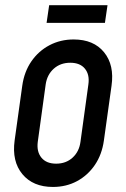

<svg xmlns="http://www.w3.org/2000/svg" viewBox="-20 -710 488 742"><path d="M184.5 12.5Q236 12.5 277.8 -10Q319.5 -32.5 346.8 -72.8Q374 -113 381.5 -167L411 -378.5Q422.5 -458.5 382.2 -508Q342 -557.5 264.5 -557.5Q213.5 -557.5 171.2 -535.2Q129 -513 101.2 -472.8Q73.5 -432.5 66 -378.5L36.5 -167Q25.5 -86.5 66.5 -37Q107.5 12.5 184.5 12.5ZM197 -77.5Q159 -77.5 140 -100.8Q121 -124 126 -162L156.5 -383.5Q162 -421.5 187.8 -444.5Q213.5 -467.5 251.5 -467.5Q289.5 -467.5 308.2 -444.5Q327 -421.5 321.5 -383.5L291 -162Q286 -124 260.5 -100.8Q235 -77.5 197 -77.5ZM170 -690 160 -621.5H385.5L395.5 -690Z"/></svg>

Font: Mohave Medium
Style: Italic
Weight: 500
Italic angle: -8°
Designer: Gumpita Rahayu
Foundry: Tokotype
Version: Version 2.002; ttfautohint (v1.8.3)